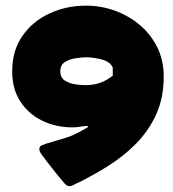

<svg xmlns="http://www.w3.org/2000/svg" viewBox="-20 -634 605 670"><path d="M233.4 -189.5Q175.3 -189.5 127.2 -212.9Q79.1 -236.3 50.8 -280Q22.5 -323.7 22.5 -384.8Q22.5 -457.5 58.3 -508.8Q94.2 -560.1 153.1 -587.2Q211.9 -614.3 279.8 -614.3Q332.5 -614.3 381.1 -596.7Q429.7 -579.1 468.3 -546.4Q506.8 -513.7 529.1 -468.3Q551.3 -422.9 551.3 -367.2Q551.3 -292.5 524.9 -234.6Q498.5 -176.8 453.9 -131.8Q409.2 -86.9 352.5 -51.8Q295.9 -16.6 234.9 12.2Q228 15.6 222.2 15.6Q216.3 15.6 212.4 12.7Q208.5 9.8 204.6 5.4Q186.5 -15.6 165.3 -42.5Q144 -69.3 127.4 -91.8Q124 -96.7 120.6 -102.1Q117.2 -107.4 117.2 -113.8Q117.2 -123.5 126.7 -127.4Q136.2 -131.3 143.1 -133.3Q181.2 -144.5 209.5 -153.1Q237.8 -161.6 273.4 -182.6Q273.9 -183.1 281 -187Q288.1 -190.9 288.1 -192.9Q288.1 -194.3 284.7 -194.3Q272.5 -194.3 259.8 -191.9Q247.1 -189.5 233.4 -189.5ZM279.3 -336.9Q333 -336.9 373.5 -370.1V-396.5Q373.5 -398.9 371.3 -402.3Q369.1 -405.8 368.2 -407.2Q356 -422.4 328.4 -428.2Q300.8 -434.1 282.2 -434.1Q266.1 -434.1 244.4 -430.9Q222.7 -427.7 206.5 -417.5Q190.4 -407.2 190.4 -384.8Q190.4 -363.3 206.1 -353Q221.7 -342.8 242.7 -339.8Q263.7 -336.9 279.3 -336.9Z"/></svg>

Font: Belanosima SemiBold
Style: Regular
Weight: 600
Designer: The DocRepair Project, Santiago Orozco
Foundry: Google
Version: Version 2.000